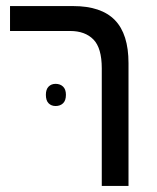

<svg xmlns="http://www.w3.org/2000/svg" viewBox="-20 -612 516 632"><path d="M315 0V-387Q315 -454 287.5 -482Q260 -510 211 -510H13V-592H221Q313 -592 358 -546Q403 -500 403 -404V0ZM131 -300Q131 -318 140 -327Q149 -336 163 -336Q178 -336 187.5 -327Q197 -318 197 -300Q197 -281 187.5 -272Q178 -263 163 -263Q149 -263 140 -272Q131 -281 131 -300Z"/></svg>

Font: Noto Sans Hebrew SemiCondensed
Style: Regular
Weight: 400
Width: 4
Designer: Monotype Design Team
Foundry: Monotype Imaging Inc.
Version: Version 2.003